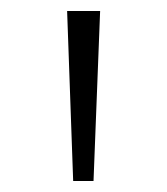

<svg xmlns="http://www.w3.org/2000/svg" viewBox="-20 -678 304 349"><path d="M102 -658H162L150 -349H113Z"/></svg>

Font: Isabella Sans
Style: Regular
Weight: 400
Designer: Original fonts by Christian Thalmann (Catharsis Fonts), Modifications by Cristiano Sobral
Version: Version 0.002;July 12, 2020;FontCreator 13.0.0.2655 64-bit; 